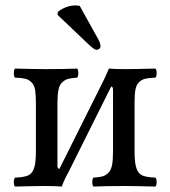

<svg xmlns="http://www.w3.org/2000/svg" viewBox="-20 -683 626 705"><path d="M198.2 -63 354 -375Q364.3 -394.5 379.9 -431.2Q399.4 -429.2 439.9 -429.2Q470.7 -429.2 550.8 -431.2Q555.2 -426.8 555.2 -414.6Q555.2 -402.3 550.8 -397.9Q525.4 -397 512.7 -393.8Q500 -390.6 490 -380.6Q480 -370.6 477.1 -352.8Q474.1 -335 474.1 -303.2V-126Q474.1 -84 481.2 -64.5Q488.3 -44.9 502.9 -38.6Q517.6 -32.2 550.8 -30.8Q555.2 -26.4 555.2 -14.4Q555.2 -2.4 550.8 2Q472.7 0 439.9 0Q369.1 0 323.2 2Q318.8 -2.4 318.8 -14.4Q318.8 -26.4 323.2 -30.8Q344.7 -32.2 356.4 -35.4Q368.2 -38.6 377.9 -48.3Q387.7 -58.1 391.4 -76.7Q395 -95.2 395 -126V-353Q395 -365.2 388.2 -365.2L231.9 -51.8Q215.3 -22.5 207 2Q184.6 0 146 0Q113.3 0 35.2 2Q30.8 -2.4 30.8 -14.4Q30.8 -26.4 35.2 -30.8Q68.4 -32.2 83 -38.6Q97.7 -44.9 104.7 -64.5Q111.8 -84 111.8 -126V-303.2Q111.8 -335 108.9 -352.8Q106 -370.6 95.9 -380.6Q85.9 -390.6 73.2 -393.8Q60.5 -397 35.2 -397.9Q30.8 -402.3 30.8 -414.6Q30.8 -426.8 35.2 -431.2Q111.3 -429.2 146 -429.2Q217.3 -429.2 263.2 -431.2Q267.6 -426.8 267.6 -414.6Q267.6 -402.3 263.2 -397.9Q241.7 -396.5 230 -393.3Q218.3 -390.1 208.3 -380.6Q198.2 -371.1 194.6 -352.5Q190.9 -334 190.9 -303.2V-75.2Q190.9 -63 198.2 -63ZM272.9 -661.1 342.8 -535.2Q349.1 -522.5 349.1 -511.2Q349.1 -507.3 344.5 -503.7Q339.8 -500 334 -500Q326.7 -500 305.2 -520L190.9 -628.9L192.9 -640.1Q223.6 -663.1 257.8 -663.1Q265.1 -663.1 272.9 -661.1Z"/></svg>

Font: Common Serif
Style: Regular
Weight: 400
Designer: Philipp H. Poll, Khaled Hosny
Foundry: Stefan Peev, Context Ltd.
Version: Version 1.026